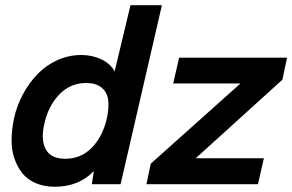

<svg xmlns="http://www.w3.org/2000/svg" viewBox="-20 -710 1126 740"><path d="M482.9 -689.9H604L444.8 0H334L341.8 -50.8Q283.7 9.8 190.9 9.8Q149.9 9.8 117.7 -4.2Q85.4 -18.1 65.9 -42.5Q46.4 -66.9 35.2 -100.3Q23.9 -133.8 24.7 -172.9Q25.4 -211.9 34.2 -254.9Q45.4 -303.7 68.8 -347.4Q92.3 -391.1 125 -424.8Q157.7 -458.5 201.4 -478.3Q245.1 -498 293 -498Q335 -498 369.6 -481.9Q404.3 -465.8 421.9 -435.1ZM1086.4 -487.8 1068.4 -402.8 734.4 -100.1H997.1L974.1 0H544.4L561 -79.1L906.7 -388.2H647.5L670.4 -487.8ZM392.1 -254.9Q400.4 -293.9 397 -324Q393.6 -354 371.8 -372.1Q350.1 -390.1 312 -390.1Q251 -390.1 208.5 -345.9Q166 -301.8 150.9 -232.9Q136.7 -172.4 156 -135.3Q175.3 -98.1 231.9 -98.1Q293 -98.1 334.7 -141.6Q376.5 -185.1 392.1 -254.9Z"/></svg>

Font: HK Grotesk Legacy
Style: Bold Italic
Weight: 700
Italic angle: -13°
Designer: Alfredo Marco Pradil
Foundry: Hanken Design Co.
Version: Version 2.022;PS 002.022;hotconv 1.0.88;makeotf.lib2.5.64775